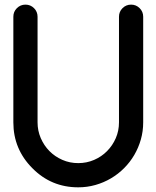

<svg xmlns="http://www.w3.org/2000/svg" viewBox="-20 -801 665 821"><path d="M140.6 -729.5V-277.8Q140.6 -242.2 154.3 -210.4Q168 -178.7 191.4 -155Q214.8 -131.3 246.6 -117.4Q278.3 -103.5 314.5 -103.5Q350.6 -103.5 382.3 -117.2Q414.1 -130.9 437.7 -154.8Q461.4 -178.7 475.1 -210.2Q488.8 -241.7 488.8 -277.8V-729.5Q488.8 -751 503.9 -766.1Q519 -781.2 540.5 -781.2Q562 -781.2 577.1 -766.1Q592.3 -751 592.3 -729.5V-277.8Q592.3 -239.7 582.3 -204.6Q572.3 -169.4 554.2 -138.4Q536.1 -107.4 510.7 -82Q485.4 -56.6 454.3 -38.3Q423.3 -20 387.9 -10Q352.5 0 314.5 0Q199.2 0 118.7 -81.5Q37.1 -163.1 37.1 -277.8V-729.5Q37.1 -751 52.2 -766.1Q67.4 -781.2 88.9 -781.2Q110.4 -781.2 125.5 -766.1Q140.6 -751 140.6 -729.5Z"/></svg>

Font: Comfortaa
Style: Bold
Weight: 700
Designer: Johan Aakerlund
Foundry: Johan Aakerlund
Version: Version 2.001; ttfautohint (v1.4.1)